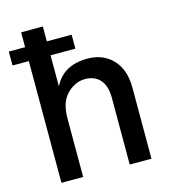

<svg xmlns="http://www.w3.org/2000/svg" viewBox="-129 -878 882 1000"><g transform="rotate(-15 312.5 -378.0)"><path d="M-9.8 -628.9V-704.1H78.1V-784.2H195.3V-704.1H329.1V-628.9H195.3V-460.9Q245.1 -562.5 375 -562.5Q460 -562.5 511.7 -507.8Q563.5 -453.1 563.5 -356.4V27.3H446.3V-333Q446.3 -396.5 417 -429.7Q387.7 -462.9 335.4 -462.9Q283.2 -462.9 239.3 -419.9Q195.3 -377 195.3 -288.1V27.3H78.1V-628.9Z"/></g></svg>

Font: GenEi M Gothic v2 Medium
Style: Regular
Weight: 500
Version: Version 2.0